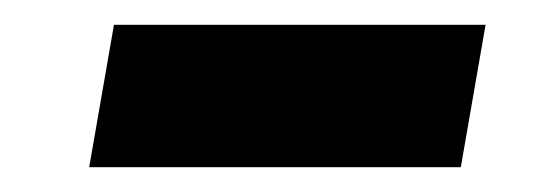

<svg xmlns="http://www.w3.org/2000/svg" viewBox="-20 -375 448 155"><path d="M72 -355H372L352 -240H52Z"/></svg>

Font: Oak Sans
Style: Bold Italic
Weight: 700
Italic angle: -9.5°
Foundry: Erik Kennedy, Walven
Version: Version 1.000